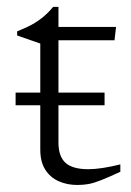

<svg xmlns="http://www.w3.org/2000/svg" viewBox="-20 -533 382 560"><path d="M25.5 -226V-263H285V-226ZM150.5 -117Q150.5 -77 171 -58.2Q191.5 -39.5 237.5 -39.5Q256 -39.5 279.2 -43Q302.5 -46.5 331 -53.5V-32Q296.5 -16 275 -7.5Q253.5 1 238 3.8Q222.5 6.5 205.5 6.5Q175.5 6.5 151 -4.5Q126.5 -15.5 112 -38.2Q97.5 -61 97.5 -96V-406L30 -429.5V-441.5Q45 -447.5 57.8 -453.5Q70.5 -459.5 81.2 -466Q92 -472.5 101.2 -479.8Q110.5 -487 118.8 -495.2Q127 -503.5 135 -513H150.5V-438.5ZM122.5 -415.5 123 -454.5H318.5L314 -415.5Z"/></svg>

Font: Newsreader Light
Style: Regular
Weight: 300
Designer: Hugues Gentile
Foundry: Production Type
Version: Version 1.003